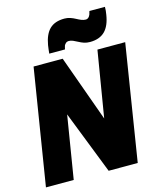

<svg xmlns="http://www.w3.org/2000/svg" viewBox="-134 -1025 937 1122"><g transform="rotate(-15 335.0 -464.5)"><path d="M3 0 116 -701H292L436 -301L502 -700H670L558 1H382L233 -380L171 0ZM224 -750Q225 -762 226.5 -774Q228 -786 230 -800Q241 -864 272.5 -894.5Q304 -925 362 -925Q380 -925 396.5 -919.5Q413 -914 427.5 -906Q442 -898 455.5 -892.5Q469 -887 482 -887Q489 -887 494.5 -890.5Q500 -894 503.5 -899Q507 -904 509 -909Q511 -915 512 -919.5Q513 -924 515 -930H609Q609 -918 608 -907Q607 -896 605 -885Q595 -818 562.5 -786Q530 -754 472 -754Q452 -754 436 -759.5Q420 -765 405.5 -773Q391 -781 378 -786.5Q365 -792 352 -792Q342 -792 335 -785.5Q328 -779 325 -773Q323 -767 322 -762.5Q321 -758 319 -750Z"/></g></svg>

Font: Georama ExtraCondensed Thin ExtraBold
Style: Italic
Weight: 800
Italic angle: -9°
Version: Version 1.001